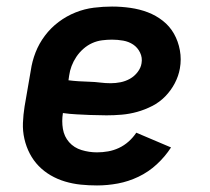

<svg xmlns="http://www.w3.org/2000/svg" viewBox="-20 -558 640 586"><path d="M276 8Q251 8 226.5 5.5Q202 3 178.5 -4Q155 -11 134.5 -23Q114 -35 98 -51.5Q82 -68 71 -89Q60 -110 54.5 -134Q49 -158 50 -183Q51 -208 55 -233L74 -343Q78 -371 88.5 -398Q99 -425 117 -449Q135 -473 159 -491Q183 -509 210.5 -520Q238 -531 266.5 -534.5Q295 -538 322 -538Q350 -538 378 -534Q406 -530 431 -520.5Q456 -511 477 -494.5Q498 -478 511 -455Q524 -432 529 -404.5Q534 -377 529 -349Q525 -326 513.5 -304Q502 -282 484.5 -264Q467 -246 444.5 -234.5Q422 -223 398.5 -216.5Q375 -210 351.5 -208Q328 -206 305 -206Q293 -206 281.5 -206.5Q270 -207 258 -207H256Q235 -208 214 -209Q193 -210 172 -213Q168 -188 172 -164.5Q176 -141 191 -124Q206 -107 229 -100Q252 -93 276 -93Q293 -93 310 -96Q327 -99 343 -106.5Q359 -114 372.5 -126Q386 -138 396 -153L502 -108Q484 -80 458.5 -56.5Q433 -33 402.5 -18.5Q372 -4 340 2Q308 8 276 8ZM318 -304Q333 -304 348 -307Q363 -310 376.5 -317.5Q390 -325 400 -338Q410 -351 412 -365Q415 -382 407.5 -397.5Q400 -413 386.5 -422Q373 -431 356 -434Q339 -437 322 -437Q307 -437 291.5 -435Q276 -433 261.5 -426.5Q247 -420 234.5 -409Q222 -398 213 -384.5Q204 -371 198.5 -356.5Q193 -342 191 -327L189 -313Q204 -311 220.5 -310Q237 -309 253.5 -308.5Q270 -308 286 -306Q302 -304 318 -304Z"/></svg>

Font: Iosevka Curly Extended
Style: Bold Italic
Weight: 700
Width: 7
Italic angle: -9°
Monospace: yes
Designer: Belleve Invis
Foundry: Belleve Invis
Version: Version 11.1.0; ttfautohint (v1.8.3)